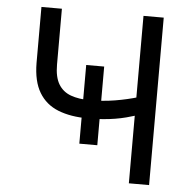

<svg xmlns="http://www.w3.org/2000/svg" viewBox="-52 -779 818 831"><g transform="rotate(5 357.0 -364.0)"><path d="M387.7 -494.1V-152.3H309.6V-494.1ZM94.7 -727.5H183.6V-484.4Q183.6 -430.7 202.1 -399.9Q220.7 -369.1 255.4 -356.4Q290 -343.8 336.9 -343.8Q366.2 -343.8 393.8 -345.9Q421.4 -348.1 448 -352.5Q474.6 -356.9 500 -362.8Q525.4 -368.7 549.8 -376V-296.9Q525.9 -289.6 502.7 -283.4Q479.5 -277.3 454.3 -273.2Q429.2 -269 400.6 -266.8Q372.1 -264.6 336.9 -264.6Q261.7 -264.6 207.5 -286.1Q153.3 -307.6 124.3 -356Q95.2 -404.3 94.7 -484.4ZM538.1 -727.5H626V0H538.1Z"/></g></svg>

Font: Inter V
Style: 
Weight: 400
Designer: Rasmus Andersson
Foundry: rsms
Version: Version 4.000;git-a3f224843